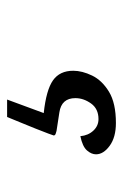

<svg xmlns="http://www.w3.org/2000/svg" viewBox="77 -151 346 540"><g transform="rotate(-90 250.0 119.0)"><path d="M174 272Q134 272 110 254.5Q86 237 86 216Q86 203 97 190.5Q108 178 137 172Q139 194 152.5 208.5Q166 223 185 223Q214 223 229 202Q244 181 244 158Q244 119 204 113L152 105Q144 103 141.5 101.5Q139 100 139 97Q139 96 144.5 81.5Q150 67 158.5 45.5Q167 24 176 2.5Q185 -19 191 -34H240L202 69Q267 76 294 95Q321 114 321 152Q321 177 307.5 205Q294 233 262 252.5Q230 272 174 272Z"/></g></svg>

Font: Paprika
Style: Regular
Weight: 400
Designer: Eduardo Rodriguez Tunni
Foundry: Eduardo Rodriguez Tunni
Version: Version 1.010; ttfautohint (v1.8.3)